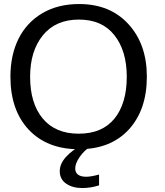

<svg xmlns="http://www.w3.org/2000/svg" viewBox="-20 -744 834 971"><path d="M396 207C423.8 207 452.1 202.6 481 193.4V138.7C454.1 146 432.1 149.9 416 149.9C378.9 149.9 360.4 134.8 360.4 107.9C360.4 91.3 367.7 71.8 382.8 49.8C397.9 27.8 417 9.8 439.5 -4.9L388.2 -7.3C359.9 7.8 335 26.4 314 49.3C293 72.3 282.2 96.2 282.2 122.1C282.2 148.9 293 169.9 314.5 184.6C336.4 199.7 363.3 207 396 207ZM378.9 10.7C485.8 10.7 569.8 -22.5 630.9 -88.4C691.9 -154.8 722.7 -244.1 722.7 -356C722.7 -465.8 691.4 -554.7 629.4 -622.1C567.4 -689.9 484.4 -723.6 379.9 -723.6C308.1 -723.6 246.1 -708 193.4 -676.8C87.9 -614.7 32.7 -501 32.7 -356C32.7 -243.7 63.5 -154.3 125 -88.4C187 -22.5 271.5 10.7 378.9 10.7ZM377.9 -67.9C298.8 -67.9 238.3 -93.8 195.8 -145C153.3 -196.3 132.3 -266.6 132.3 -356C132.3 -442.9 153.8 -512.7 196.8 -565.4C240.2 -618.7 300.8 -645 378.9 -645C457.5 -645 517.1 -618.7 558.6 -565.9C600.1 -513.7 621.1 -443.4 621.1 -356C621.1 -266.6 600.6 -195.8 559.1 -144.5C517.6 -93.3 457.5 -67.9 377.9 -67.9Z"/></svg>

Font: Ride
Style: Regular
Weight: 400
Version: Version 3.000